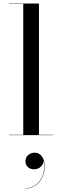

<svg xmlns="http://www.w3.org/2000/svg" viewBox="-20 -770 354 1094"><path d="M32 -2V0H282V-2H202V-750H32V-748H112.5V-2ZM125 147.5C125 173.5 141 194.5 175.5 194.5C207 194.5 229 168.5 228 145.5C246.5 217 204 302.5 123.5 302.5V304C195.5 304 234.5 239.5 234.5 179.5C234.5 129 210 100 178.5 100C148 100 125 121 125 147.5Z"/></svg>

Font: Bodoni* 96pt
Style: Regular
Weight: 400
Version: Version 2.3